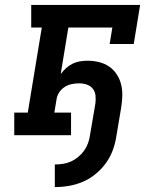

<svg xmlns="http://www.w3.org/2000/svg" viewBox="-20 -550 640 781"><path d="M203 211V119Q219 119 236 116.5Q253 114 268.5 107Q284 100 298 88.5Q312 77 322 63Q332 49 338 32.5Q344 16 346 0Q352 -32 357 -64Q362 -96 368 -129Q370 -145 368.5 -161Q367 -177 357.5 -189Q348 -201 333 -206Q318 -211 302 -211Q287 -211 272 -208Q257 -205 243.5 -196.5Q230 -188 221 -174.5Q212 -161 210 -146L201 -92H269V0H38V-92H93L150 -438H107V-530H550L524 -371H426L437 -438H258L227 -249Q237 -262 249 -273Q261 -284 275.5 -291Q290 -298 305.5 -300.5Q321 -303 336 -303Q360 -303 382.5 -297.5Q405 -292 423.5 -279.5Q442 -267 454.5 -248Q467 -229 472.5 -207Q478 -185 477.5 -161Q477 -137 473 -113L454 0Q450 29 440 57.5Q430 86 412.5 111Q395 136 370.5 156.5Q346 177 318 189Q290 201 261 206Q232 211 203 211Z"/></svg>

Font: Iosevka Slab Semibold Extended
Style: Italic
Weight: 600
Width: 7
Italic angle: -9°
Monospace: yes
Designer: Belleve Invis
Foundry: Belleve Invis
Version: Version 11.1.0; ttfautohint (v1.8.3)